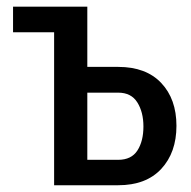

<svg xmlns="http://www.w3.org/2000/svg" viewBox="-20 -548 566 568"><path d="M18.6 -528.3H238.3V-350.1H329.6Q412.1 -350.1 457 -302.5Q502 -254.9 502 -175.8Q502 -96.7 457 -48.3Q412.1 0 329.6 0H140.1V-452.6H18.6ZM238.3 -273.9V-75.2H329.6Q368.7 -75.2 386.5 -102.8Q404.3 -130.4 404.3 -173.8Q404.3 -216.3 386.2 -245.1Q368.2 -273.9 329.6 -273.9Z"/></svg>

Font: Franco
Style: Regular
Weight: 400
Designer: Google
Version: Version 1.200311; 2013